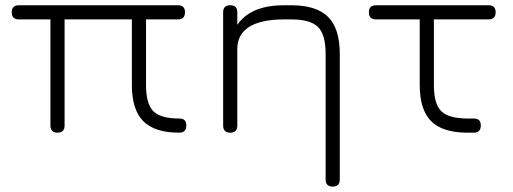

<svg xmlns="http://www.w3.org/2000/svg" viewBox="-20 -492 1902 712"><path d="M23.5 -446.5Q23.5 -472.5 50 -472.5H640Q666 -472.5 666 -446.5Q666 -420 640 -420H521.5V-176.5Q521.5 -106.5 548.8 -79.5Q576 -52.5 644 -52.5Q658.5 -52.5 664.8 -46Q671 -39.5 671 -26.5Q671 0 644 0Q554 0 511.5 -42.5Q469 -85 469 -176.5V-420H219.5V-26.5Q219.5 0 193 0Q167 0 167 -26.5V-420H50Q23.5 -420 23.5 -446.5Z M1240 173.5Q1240 200 1214 200Q1187.5 200 1187.5 173.5V-292.5Q1187.5 -364 1159.2 -392Q1131 -420 1060 -420H1032Q980 -420 942.8 -409.2Q905.5 -398.5 884.5 -376.5Q863.5 -354.5 860.5 -321Q860 -296.5 835.5 -296.5Q832.5 -296.5 833 -320.5Q841 -395 892 -433.8Q943 -472.5 1032 -472.5H1060Q1153.5 -472.5 1196.8 -429.2Q1240 -386 1240 -292.5ZM860 -26.5Q860 0 834 0Q807.5 0 807.5 -26.5V-446.5Q807.5 -472.5 834 -472.5Q860 -472.5 860 -446.5Z M1736 0Q1728 0 1723 0Q1718 0 1709.5 0Q1619.5 -1 1578 -43.5Q1536.5 -86 1536.5 -176.5V-446.5H1589V-176.5Q1589 -107.5 1615.5 -80.5Q1642 -53.5 1710 -52.5Q1716 -52.5 1722 -52.5Q1728 -52.5 1736 -52.5Q1750.5 -52.5 1756.8 -46Q1763 -39.5 1763 -26.5Q1763 0 1736 0ZM1374.5 -420Q1348 -420 1348 -446.5Q1348 -472.5 1374.5 -472.5H1792Q1818 -472.5 1818 -446.5Q1818 -420 1792 -420Z"/></svg>

Font: Jura Light
Style: Regular
Weight: 400
Version: Version 5.106